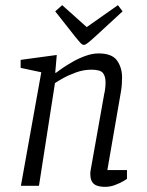

<svg xmlns="http://www.w3.org/2000/svg" viewBox="-20 -720 568 744"><path d="M387 4Q369 4 356 -0.5Q343 -5 336.5 -16Q330 -27 330 -46Q330 -48 330 -51.5Q330 -55 331 -59L384 -357Q386 -364 387.5 -376.5Q389 -389 389 -401Q389 -424 379 -437Q369 -450 334 -450Q304 -450 275 -439.5Q246 -429 224.5 -417Q203 -405 193 -398L131 0H61L140 -440L60 -457V-488L200 -507L194 -438H197Q203 -443 220.5 -455Q238 -467 261.5 -480.5Q285 -494 311.5 -503.5Q338 -513 362 -513Q414 -513 433.5 -485.5Q453 -458 453 -420Q453 -406 452 -392.5Q451 -379 449 -367Q447 -355 445 -344L396 -61H472V-27Q470 -25 457 -17.5Q444 -10 425.5 -3Q407 4 387 4ZM305 -546Q299 -546 291.5 -554Q284 -562 272 -577L194 -676L221 -700L316 -615L437 -700L455 -676L354 -583Q329 -560 319.5 -553Q310 -546 305 -546Z"/></svg>

Font: Faustina Light
Style: Italic
Weight: 300
Italic angle: -8°
Designer: Alfonso Garcia
Foundry: http://www.omnibus-type.com
Version: Version 1.200